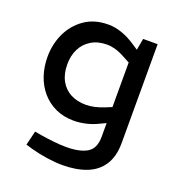

<svg xmlns="http://www.w3.org/2000/svg" viewBox="-130 -619 867 935"><g transform="rotate(20 303.0 -151.0)"><path d="M295 209Q260 209 215.5 202.5Q171 196 132 185L98 175L116 101L150 107Q181 112 217 116Q253 120 283 120Q353 120 391 97.5Q429 75 429 14V-57L399 -43Q369 -28 336.5 -20.5Q304 -13 274 -13Q221 -13 179 -32.5Q137 -52 107.5 -86.5Q78 -121 63 -166Q48 -211 48 -262Q48 -328 74.5 -384.5Q101 -441 151.5 -476Q202 -511 274 -511Q309 -511 344.5 -498.5Q380 -486 413 -464L445 -443L456 -503H531V9Q531 79 502 123.5Q473 168 420 188.5Q367 209 295 209ZM151 -261Q151 -211 170.5 -176Q190 -141 224 -123.5Q258 -106 302 -106Q324 -106 346.5 -111Q369 -116 392 -125L429 -140V-371L395 -389Q368 -404 345 -410.5Q322 -417 302 -417Q254 -417 220 -396.5Q186 -376 168.5 -341Q151 -306 151 -261Z"/></g></svg>

Font: REM Medium
Style: Regular
Weight: 400
Version: Version 1.005;gftools[0.9.28]